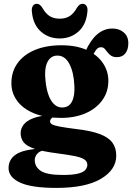

<svg xmlns="http://www.w3.org/2000/svg" viewBox="-20 -718 679 986"><path d="M374 -55Q318.5 -62 288.8 -67.5Q259 -73 248 -79.2Q237 -85.5 237 -95Q237 -102.5 242.8 -108.5Q248.5 -114.5 258.5 -120L250 -127.5Q187.5 -125 151.5 -111.2Q115.5 -97.5 100.8 -77.2Q86 -57 86 -34.5Q86 -7.5 101 12.2Q116 32 156.5 45.8Q197 59.5 274 69.5Q333 77 366.8 84.2Q400.5 91.5 414.5 101.8Q428.5 112 428.5 127.5Q428.5 144 417 156Q405.5 168 378.2 174.2Q351 180.5 303.5 180.5Q221 180.5 189.8 159.8Q158.5 139 158.5 104Q158.5 87.5 170 73.2Q181.5 59 201.5 55L195 44.5Q101.5 49 62.8 74.5Q24 100 24 145.5Q24 192 82.8 219.5Q141.5 247 269.5 247Q420 247 498.5 200.2Q577 153.5 577 81.5Q577 41 556.8 14Q536.5 -13 491.8 -29.8Q447 -46.5 374 -55ZM402 -419 446.5 -413Q460.5 -443.5 471.8 -459.5Q483 -475.5 498.5 -475.5Q510 -475.5 517.2 -467.8Q524.5 -460 531.8 -450Q539 -440 550.2 -432.2Q561.5 -424.5 580.5 -424.5Q608.5 -424.5 623.8 -444Q639 -463.5 639 -496Q639 -531.5 615.5 -551.5Q592 -571.5 557.5 -571.5Q514 -571.5 479.2 -541.8Q444.5 -512 419 -454.5ZM536.5 -303Q536.5 -352.5 508.5 -394Q480.5 -435.5 427 -460.5Q373.5 -485.5 296 -485.5Q216.5 -485.5 158.8 -461.2Q101 -437 69.8 -393.2Q38.5 -349.5 38.5 -291Q38.5 -240 68.5 -199.5Q98.5 -159 155.5 -135.8Q212.5 -112.5 293 -112.5Q365 -112.5 419.8 -136.5Q474.5 -160.5 505.5 -203.5Q536.5 -246.5 536.5 -303ZM274 -432.5Q313.5 -433 336.2 -390Q359 -347 362 -276Q364.5 -224 348.8 -195Q333 -166 299.5 -166Q275 -165.5 256 -184.5Q237 -203.5 225.8 -239.8Q214.5 -276 212 -327Q210.5 -358 217 -381.8Q223.5 -405.5 238 -419Q252.5 -432.5 274 -432.5ZM286.5 -622Q317 -622 338 -635.5Q359 -649 375 -678Q387.5 -698.5 403.5 -698.5Q416.5 -698.5 423.8 -688Q431 -677.5 429 -660Q423.5 -592.5 383.5 -556.5Q343.5 -520.5 286.5 -520.5Q229.5 -520.5 189.2 -556.5Q149 -592.5 143.5 -660Q142 -677.5 149 -688Q156 -698.5 169 -698.5Q185 -698.5 197.5 -678Q214 -648.5 235.2 -635.2Q256.5 -622 286.5 -622Z"/></svg>

Font: Fraunces 28pt Soft Wonky
Style: Bold
Weight: 700
Version: Version 1.000;[b76b70a41]